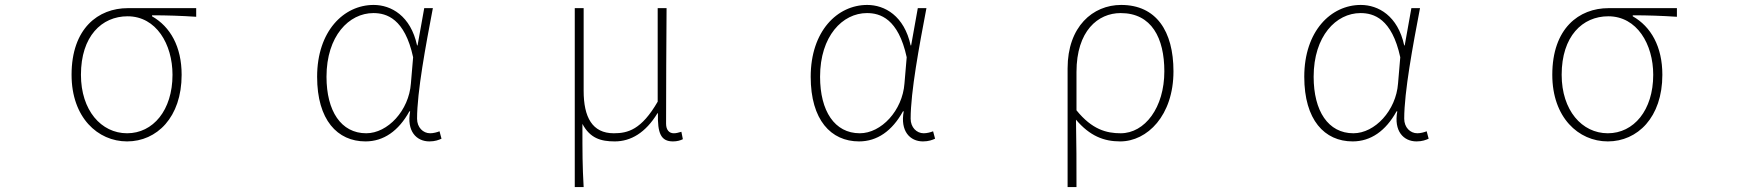

<svg xmlns="http://www.w3.org/2000/svg" viewBox="-20 -560 7040 778"><path d="M495 13C615 13 716 -84 716 -257C716 -371 670 -452 596 -494V-498C657 -498 714 -496 775 -492V-527H498C378 -527 270 -445 270 -257C270 -84 376 13 495 13ZM495 -20C390 -20 308 -113 308 -257C308 -413 392 -494 497 -494C613 -494 679 -381 679 -257C679 -113 600 -20 495 -20Z M1461 13C1534 13 1595 -29 1639 -109H1642C1627 -29 1667 13 1720 13C1743 13 1758 7 1769 2L1761 -28C1751 -24 1736 -20 1723 -20C1694 -20 1670 -44 1670 -79C1670 -188 1705 -375 1734 -527H1699L1672 -376H1670C1644 -496 1565 -540 1494 -540C1373 -540 1265 -434 1265 -249C1265 -74 1347 13 1461 13ZM1464 -20C1362 -20 1303 -110 1303 -249C1303 -414 1394 -507 1493 -507C1546 -507 1620 -485 1654 -328L1645 -222C1637 -112 1551 -20 1464 -20Z M2309 198H2345C2340 108 2340 66 2340 -58C2371 0 2414 13 2471 13C2536 13 2596 -22 2644 -101H2646C2644 -20 2658 13 2707 13C2724 13 2737 9 2747 4L2741 -26C2727 -22 2720 -20 2710 -20C2692 -20 2679 -33 2679 -59C2679 -217 2680 -368 2681 -527H2645V-148C2579 -34 2524 -20 2467 -20C2380 -20 2345 -85 2345 -192V-527H2309Z M3461 13C3534 13 3595 -29 3639 -109H3642C3627 -29 3667 13 3720 13C3743 13 3758 7 3769 2L3761 -28C3751 -24 3736 -20 3723 -20C3694 -20 3670 -44 3670 -79C3670 -188 3705 -375 3734 -527H3699L3672 -376H3670C3644 -496 3565 -540 3494 -540C3373 -540 3265 -434 3265 -249C3265 -74 3347 13 3461 13ZM3464 -20C3362 -20 3303 -110 3303 -249C3303 -414 3394 -507 3493 -507C3546 -507 3620 -485 3654 -328L3645 -222C3637 -112 3551 -20 3464 -20Z M4306 198H4342C4342 92 4342 31 4340 -75C4396 -9 4453 13 4519 13C4629 13 4735 -92 4735 -271C4735 -434 4665 -540 4523 -540C4408 -540 4306 -452 4306 -283ZM4521 -20C4464 -20 4405 -35 4342 -113V-268C4342 -435 4429 -507 4521 -507C4647 -507 4698 -405 4698 -271C4698 -124 4619 -20 4521 -20Z M5461 13C5534 13 5595 -29 5639 -109H5642C5627 -29 5667 13 5720 13C5743 13 5758 7 5769 2L5761 -28C5751 -24 5736 -20 5723 -20C5694 -20 5670 -44 5670 -79C5670 -188 5705 -375 5734 -527H5699L5672 -376H5670C5644 -496 5565 -540 5494 -540C5373 -540 5265 -434 5265 -249C5265 -74 5347 13 5461 13ZM5464 -20C5362 -20 5303 -110 5303 -249C5303 -414 5394 -507 5493 -507C5546 -507 5620 -485 5654 -328L5645 -222C5637 -112 5551 -20 5464 -20Z M6495 13C6615 13 6716 -84 6716 -257C6716 -371 6670 -452 6596 -494V-498C6657 -498 6714 -496 6775 -492V-527H6498C6378 -527 6270 -445 6270 -257C6270 -84 6376 13 6495 13ZM6495 -20C6390 -20 6308 -113 6308 -257C6308 -413 6392 -494 6497 -494C6613 -494 6679 -381 6679 -257C6679 -113 6600 -20 6495 -20Z"/></svg>

Font: Harano Aji Gothic TW ExtraLight
Style: Regular
Weight: 250
Foundry: Masamichi Hosoda
Version: HaranoAjiGothicTW-ExtraLight version 20230610;ttx 4.39.4